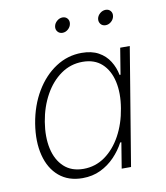

<svg xmlns="http://www.w3.org/2000/svg" viewBox="-83 -797 758 878"><g transform="rotate(-10 296.0 -358.0)"><path d="M230 11.7Q164.6 11.7 121.6 -24.7Q78.6 -61 62.3 -125Q45.9 -189 59.1 -271.5Q72.8 -354 110.6 -417.5Q148.4 -481 203.6 -517.1Q258.8 -553.2 324.2 -553.2Q370.6 -553.2 402.3 -535.6Q434.1 -518.1 452.6 -488.5Q471.2 -459 478 -423.8H482.4L502.4 -545.9H546.9L456.5 0H413.1L432.6 -119.1H427.2Q408.7 -84 380.1 -54.2Q351.6 -24.4 314 -6.3Q276.4 11.7 230 11.7ZM241.7 -29.3Q296.9 -29.3 341.6 -61Q386.2 -92.8 416.3 -147.7Q446.3 -202.6 457.5 -272Q469.2 -341.3 457 -395.5Q444.8 -449.7 410.6 -481Q376.5 -512.2 321.3 -512.2Q265.6 -512.2 220.5 -480.5Q175.3 -448.7 145.3 -394.3Q115.2 -339.8 104 -272Q92.8 -203.6 104.7 -148.7Q116.7 -93.8 151.4 -61.5Q186 -29.3 241.7 -29.3ZM455.1 -658.7Q440.4 -658.7 432.1 -668.9Q423.8 -679.2 425.8 -693.4Q428.2 -707.5 440.2 -717.8Q452.1 -728 466.8 -728Q481 -728 489.3 -718Q497.6 -708 495.1 -693.4Q492.7 -679.2 481 -668.9Q469.2 -658.7 455.1 -658.7ZM254.9 -658.7Q240.7 -658.7 232.2 -668.9Q223.6 -679.2 226.1 -693.4Q228.5 -707.5 240.5 -717.8Q252.4 -728 266.6 -728Q280.8 -728 289.1 -718Q297.4 -708 294.9 -693.4Q292.5 -679.2 280.8 -668.9Q269 -658.7 254.9 -658.7Z"/></g></svg>

Font: Inter ExtraLight
Style: Italic
Weight: 250
Italic angle: -9.3988°
Designer: Rasmus Andersson
Foundry: rsms
Version: Version 4.001;git-66647c0bb